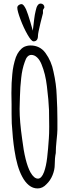

<svg xmlns="http://www.w3.org/2000/svg" viewBox="-20 -1029 395 1077"><path d="M104 -39Q75 -93 61 -187Q51 -252 46 -337L45 -390V-444Q44 -470 44 -507Q44 -567 49 -613Q53 -661 69 -708Q85 -749 115 -766Q133 -774 151 -774Q204 -774 235 -732Q269 -685 280 -627Q296 -557 298 -493Q302 -422 302 -359V-302Q302 -285 297 -238Q293 -201 293 -175V-171Q287 -143 287 -105Q287 -77 275 -47Q263 -17 241 4Q219 28 191 28Q164 28 142 10Q120 -8 104 -39ZM227 -64Q239 -97 244.5 -144.5Q250 -192 254 -252Q256 -278 256 -319L255 -411Q253 -465 243 -546Q235 -615 213 -668Q203 -693 188 -707Q173 -721 156 -721Q131 -721 119 -682Q104 -641 99 -592Q93 -539 92 -491L91 -458Q90 -444 90 -420V-416Q90 -349 104 -251Q120 -118 151 -62Q171 -27 193 -27Q213 -27 227 -64ZM77 -986Q77 -994 84.5 -1000Q92 -1006 101 -1006Q112 -1006 126 -977Q136 -954 151 -903L164 -857Q167 -881 168 -890Q169 -899 172 -923.5Q175 -948 180 -968Q188 -1009 208 -1009Q217 -1009 223 -1003Q229 -997 229 -988Q229 -985 225 -980L221 -973V-955L207 -900Q193 -842 193 -829Q193 -797 168 -797Q156 -797 134 -835.5Q112 -874 94.5 -921Q77 -968 77 -986Z"/></svg>

Font: Amatic SC
Style: Bold
Weight: 700
Designer: Multiple Designers
Foundry: Vernon Adams
Version: Version 2.505